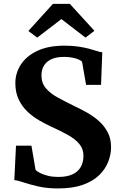

<svg xmlns="http://www.w3.org/2000/svg" viewBox="-20 -996 642 1026"><path d="M290 11Q230.5 11 184.2 0.2Q138 -10.5 106 -21.2Q74 -32 56.5 -33.5L65.5 -217.5H148L170 -88.5Q178 -79.5 195.2 -71Q212.5 -62.5 236.8 -56.5Q261 -50.5 291 -50.5Q338 -50.5 367.8 -64.5Q397.5 -78.5 411.8 -104Q426 -129.5 426 -163Q426 -200 404.2 -226.2Q382.5 -252.5 344 -274.2Q305.5 -296 254 -319Q225 -332.5 191.5 -351.5Q158 -370.5 128.5 -397.8Q99 -425 80.5 -463Q62 -501 62 -552Q62 -606 91.8 -651.5Q121.5 -697 180 -724.5Q238.5 -752 325 -752Q365.5 -752 398 -747.2Q430.5 -742.5 455.2 -735.8Q480 -729 497.8 -723.2Q515.5 -717.5 526.5 -716.5L520 -542.5H440L418.5 -666Q414 -672 400.2 -678Q386.5 -684 366.8 -688Q347 -692 323 -692Q280.5 -692 253.8 -679.2Q227 -666.5 214.2 -644.2Q201.5 -622 201.5 -593.5Q201.5 -552 225.5 -524Q249.5 -496 289.8 -474.2Q330 -452.5 378.5 -428.5Q410 -414 444.2 -394.8Q478.5 -375.5 507.8 -349.8Q537 -324 555.2 -289.8Q573.5 -255.5 573.5 -209.5Q573.5 -171 558.5 -132Q543.5 -93 510.5 -60.5Q477.5 -28 423 -8.5Q368.5 11 290 11ZM179 -795 131.5 -830.5 263 -975.5H353L484.5 -831.5L437 -795L308 -894Z"/></svg>

Font: Merriweather 24pt
Style: Bold
Weight: 700
Designer: Eben Sorkin
Foundry: Eben Sorkin
Version: Version 2.100